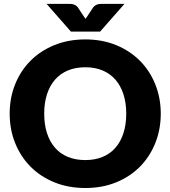

<svg xmlns="http://www.w3.org/2000/svg" viewBox="-20 -934 854 962"><path d="M28.5 0ZM785.5 -364.5Q785.5 -285.5 758.2 -217.5Q731 -149.5 681.5 -99.2Q632 -49 562.2 -20.5Q492.5 8 407.5 8Q322.5 8 252.5 -20.5Q182.5 -49 132.8 -99.2Q83 -149.5 55.8 -217.5Q28.5 -285.5 28.5 -364.5Q28.5 -443.5 55.8 -511.5Q83 -579.5 132.8 -629.5Q182.5 -679.5 252.5 -708Q322.5 -736.5 407.5 -736.5Q492.5 -736.5 562.2 -707.8Q632 -679 681.5 -629Q731 -579 758.2 -511Q785.5 -443 785.5 -364.5ZM612.5 -364.5Q612.5 -418.5 598.5 -461.8Q584.5 -505 558.2 -535Q532 -565 494 -581Q456 -597 407.5 -597Q358.5 -597 320.2 -581Q282 -565 255.8 -535Q229.5 -505 215.5 -461.8Q201.5 -418.5 201.5 -364.5Q201.5 -310 215.5 -266.8Q229.5 -223.5 255.8 -193.5Q282 -163.5 320.2 -147.8Q358.5 -132 407.5 -132Q456 -132 494 -147.8Q532 -163.5 558.2 -193.5Q584.5 -223.5 598.5 -266.8Q612.5 -310 612.5 -364.5ZM213.5 -914.5H325.5Q330 -914.5 335.8 -914.2Q341.5 -914 347.5 -912.2Q353.5 -910.5 359.2 -907Q365 -903.5 370 -897L399.5 -852.5L408.5 -839.5Q410.5 -842.5 412.8 -845.8Q415 -849 417.5 -852.5L446.5 -896.5Q451.5 -903 457.5 -906.8Q463.5 -910.5 469.5 -912.2Q475.5 -914 481.2 -914.2Q487 -914.5 491.5 -914.5H603.5L481.5 -775.5H335.5Z"/></svg>

Font: Lato Black
Style: Regular
Weight: 900
Designer: Lukasz Dziedzic
Foundry: tyPoland Lukasz Dziedzic
Version: Version 2.007; 2014-02-27